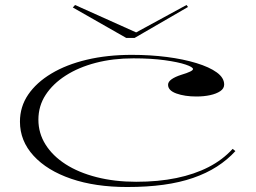

<svg xmlns="http://www.w3.org/2000/svg" viewBox="-20 -735 1025 770"><path d="M490 15Q362 15 265.5 -18Q169 -51 114.5 -110.5Q60 -170 60 -247Q60 -307 93 -355.5Q126 -404 186 -440Q246 -476 328 -495.5Q410 -515 509 -515Q583 -515 649 -506.5Q715 -498 767.5 -482Q820 -466 849.5 -444.5Q879 -423 879 -396Q879 -380 863.5 -369.5Q848 -359 823 -353.5Q798 -348 768 -348Q721 -348 687.5 -360Q654 -372 654 -395Q654 -407 668 -417Q682 -427 707 -435Q754 -449 754 -458Q754 -466 724.5 -476Q695 -486 641 -493.5Q587 -501 515 -501Q433 -501 364 -483Q295 -465 243.5 -432Q192 -399 163 -354.5Q134 -310 134 -255Q134 -201 162.5 -155.5Q191 -110 243 -76.5Q295 -43 367.5 -24.5Q440 -6 526 -6Q615 -6 687.5 -21Q760 -36 816.5 -65Q873 -94 913 -138L924 -129Q892 -94 850 -67Q808 -40 754.5 -21.5Q701 -3 635.5 6Q570 15 490 15ZM728 -715 734 -707 520 -583H486L272 -705L281 -715L526 -605Z"/></svg>

Font: Kalnia Expanded ExtraLight
Style: Regular
Weight: 250
Width: 7
Designer: Frida Medrano
Foundry: Frida Medrano
Version: Version 1.105